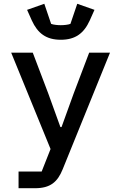

<svg xmlns="http://www.w3.org/2000/svg" viewBox="-20 -794 640 1014"><path d="M369 -300 305 -123H299L235 -300L153 -516H39L247 -7L200 112H78V200H165C246 200 284 167 311 100L561 -516H451ZM301 -584C378 -584 423 -618 454 -686L479 -742L388 -774L352 -668C340 -663 317 -661 301 -661C285 -661 262 -663 250 -668L214 -774L123 -742L148 -686C179 -618 224 -584 301 -584Z"/></svg>

Font: IBM Mono Medium
Style: Regular
Weight: 500
Monospace: yes
Designer: Mike Abbink, Paul van der Laan, Pieter van Rosmalen
Foundry: Bold Monday
Version: Version 2.3